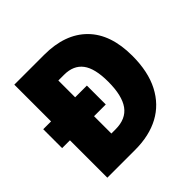

<svg xmlns="http://www.w3.org/2000/svg" viewBox="-181 -878 1042 1042"><g transform="rotate(-45 340.0 -357.0)"><path d="M299 -714Q459 -714 546.5 -626Q634 -538 634 -372Q634 -250 591 -167Q548 -84 470 -42Q392 0 284 0H70V-287H10V-432H70V-714ZM299 -561H255V-432H345V-287H255V-154H287Q367 -154 404.5 -206Q442 -258 442 -365Q442 -467 406.5 -514Q371 -561 299 -561Z"/></g></svg>

Font: Noto Sans Lao Looped SemiCondensed Black
Style: Regular
Weight: 900
Width: 4
Designer: Mark Frömberg, Ben Mitchell
Foundry: The Fontpad Ltd
Version: Version 1.002; ttfautohint (v1.8.4.7-5d5b)